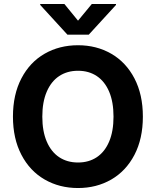

<svg xmlns="http://www.w3.org/2000/svg" viewBox="-20 -947 793 977"><path d="M377 9.8Q282.2 9.8 207 -33.7Q131.8 -77.1 88.9 -159.4Q45.9 -241.7 45.9 -353.5Q45.9 -465.8 88.9 -548.1Q131.8 -630.4 207 -673.6Q282.2 -716.8 377 -716.8Q471.2 -716.8 546.1 -673.6Q621.1 -630.4 664.1 -548.1Q707 -465.8 707 -353.5Q707 -241.2 664.1 -158.9Q621.1 -76.7 546.1 -33.4Q471.2 9.8 377 9.8ZM377 -586.9Q321.8 -586.9 281 -559.8Q240.2 -532.7 217.8 -480.2Q195.3 -427.7 195.3 -353.5Q195.3 -279.3 217.8 -226.8Q240.2 -174.3 281 -147.2Q321.8 -120.1 377 -120.1Q432.1 -120.1 472.7 -147.2Q513.2 -174.3 535.4 -226.6Q557.6 -278.8 557.6 -353.5Q557.6 -428.2 535.4 -480.5Q513.2 -532.7 472.7 -559.8Q432.1 -586.9 377 -586.9ZM377 -841.8 447.3 -926.8H570.3V-921.9L431.6 -770.5H323.2L184.6 -921.9V-926.8H307.6Z"/></svg>

Font: Pretendard GOV
Style: Bold
Weight: 700
Designer: Base glyphs from Inter by Rasmus Andersson; Hangeul glyphs from Noto Sans CJK(Source Han Sans) by Jang Soo-young and Kan
Foundry: Kil Hyung-jin
Version: Version 1.309